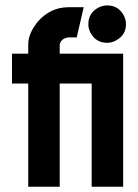

<svg xmlns="http://www.w3.org/2000/svg" viewBox="-20 -707 522 727"><path d="M25.4 -390.6V-503.9H86.9V-539.1Q86.9 -581.1 124 -626Q170.9 -678.7 237.3 -679.7H296.9L270.5 -565.4H238.3Q211.9 -561.5 206.1 -539.1V-503.9H446.3V0H327.1V-390.6H206.1V0H86.9V-390.6ZM314.5 -615.2Q314.5 -657.2 351.6 -677.7Q368.2 -686.5 385.7 -686.5Q427.7 -686.5 448.2 -649.4Q457 -632.8 457 -615.2Q457 -575.2 420.9 -554.7Q404.3 -544.9 385.7 -544.9Q343.8 -544.9 323.2 -582Q314.5 -597.7 314.5 -615.2Z"/></svg>

Font: Post No Bills Colombo
Style: ExtraBold
Weight: 900
Designer: Kosala Senevirathne, Siva Puranthara, Lasantha Premarathna, Tharique Azeez
Foundry: Mooniak
Version: Version 1.220 ; ttfautohint (v1.5)